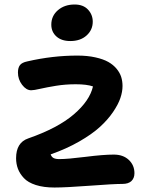

<svg xmlns="http://www.w3.org/2000/svg" viewBox="-20 -796 665 857"><path d="M293.9 -612.8Q254.4 -612.8 231.7 -633.3Q209 -653.8 209 -686Q209 -725.1 238.5 -750.5Q268.1 -775.9 313 -775.9Q351.6 -775.9 372.8 -753.2Q394 -730.5 394 -699.2Q394 -662.6 366.5 -637.7Q338.9 -612.8 293.9 -612.8ZM223.1 41Q174.8 41 139.9 29.8Q105 18.6 86.7 -1Q68.4 -20.5 60.1 -42.5Q51.8 -64.5 51.8 -89.8Q51.8 -159.7 106 -178.2Q237.8 -224.1 309.1 -285.2Q380.4 -346.2 395 -410.2Q367.7 -419.9 317.9 -419.9Q272 -419.9 230 -413.1Q188 -406.2 159.7 -399.7Q131.3 -393.1 119.1 -393.1Q97.2 -393.1 78.6 -417.5Q60.1 -441.9 60.1 -472.2Q60.1 -493.7 69.1 -505.4Q78.1 -517.1 102.1 -522Q214.4 -547.9 325.2 -547.9Q370.1 -547.9 405.5 -540Q440.9 -532.2 463.4 -519.5Q485.8 -506.8 500.5 -489Q515.1 -471.2 521 -452.4Q526.9 -433.6 526.9 -412.1Q526.9 -386.7 517.3 -358.4Q507.8 -330.1 484.4 -295.7Q460.9 -261.2 425.5 -229Q390.1 -196.8 333.5 -164.3Q276.9 -131.8 206.1 -106.9Q210.4 -95.2 219.2 -90.6Q228 -85.9 245.1 -85.9Q282.2 -85.9 361.8 -95.9Q441.4 -106 487.8 -106Q529.8 -106 554.9 -82.3Q580.1 -58.6 580.1 -22.9Q580.1 -1 566.7 12Q553.2 24.9 526.9 24.9Q487.8 24.9 380.6 33Q273.4 41 223.1 41Z"/></svg>

Font: Shantell Sans Irregular Bouncy
Style: Regular
Weight: 600
Designer: Stephen Nixon, Anya Danilova, Shantell Martin
Foundry: Arrow Type
Version: Version 1.006;[9816181b4]